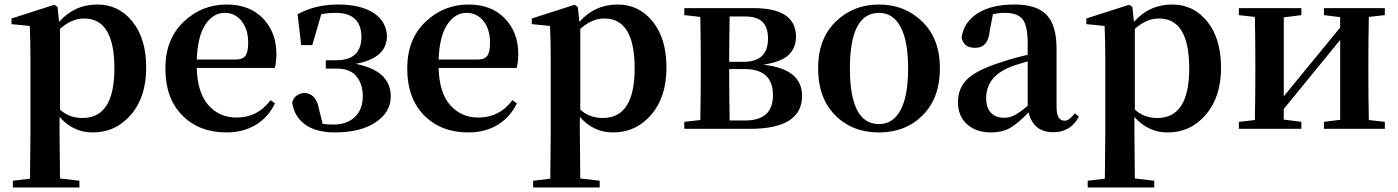

<svg xmlns="http://www.w3.org/2000/svg" viewBox="-20 -571 6198 851"><path d="M246 -443V-85Q287 -48 346 -48Q487 -48 487 -268Q487 -489 353 -489Q297 -489 246 -443ZM235 -540 242 -474Q310 -551 412 -551Q506 -551 567 -475.5Q628 -400 628 -271Q628 -141 560.5 -62.5Q493 16 391 16Q304 16 244 -53V16Q244 76 246 220L332 230V260H37V230L113 221Q115 77 115 16V-306Q115 -384 112 -456L31 -464V-489L221 -550Z M852 -307H1023Q1056 -307 1068 -324Q1080 -341 1080 -381Q1080 -441 1051 -477.5Q1022 -514 976 -514Q925 -514 890.5 -462.5Q856 -411 852 -307ZM1198 -270H852Q855 -160 903.5 -105Q952 -50 1029 -50Q1122 -50 1179 -127L1199 -113Q1169 -51 1113.5 -17.5Q1058 16 984 16Q863 16 788 -59.5Q713 -135 713 -268Q713 -397 793.5 -474Q874 -551 985 -551Q1086 -551 1145.5 -489.5Q1205 -428 1205 -332Q1205 -294 1198 -270Z M1315 -371 1299 -508Q1378 -551 1478 -551Q1579 -551 1636 -513.5Q1693 -476 1695 -411Q1695 -313 1556 -288Q1712 -258 1712 -143Q1712 -74 1645 -29Q1578 16 1464 16Q1383 16 1334 -18Q1285 -52 1275 -116Q1280 -137 1296 -148Q1312 -159 1331 -159Q1380 -155 1392 -95L1410 -22Q1431 -19 1458 -19Q1518 -19 1553 -52.5Q1588 -86 1588 -145Q1588 -198 1560 -232.5Q1532 -267 1473 -267H1424V-304H1471Q1582 -304 1582 -409Q1580 -514 1468 -514Q1432 -514 1404 -508L1364 -371Z M1924 -307H2095Q2128 -307 2140 -324Q2152 -341 2152 -381Q2152 -441 2123 -477.5Q2094 -514 2048 -514Q1997 -514 1962.5 -462.5Q1928 -411 1924 -307ZM2270 -270H1924Q1927 -160 1975.5 -105Q2024 -50 2101 -50Q2194 -50 2251 -127L2271 -113Q2241 -51 2185.5 -17.5Q2130 16 2056 16Q1935 16 1860 -59.5Q1785 -135 1785 -268Q1785 -397 1865.5 -474Q1946 -551 2057 -551Q2158 -551 2217.5 -489.5Q2277 -428 2277 -332Q2277 -294 2270 -270Z M2552 -443V-85Q2593 -48 2652 -48Q2793 -48 2793 -268Q2793 -489 2659 -489Q2603 -489 2552 -443ZM2541 -540 2548 -474Q2616 -551 2718 -551Q2812 -551 2873 -475.5Q2934 -400 2934 -271Q2934 -141 2866.5 -62.5Q2799 16 2697 16Q2610 16 2550 -53V16Q2550 76 2552 220L2638 230V260H2343V230L2419 221Q2421 77 2421 16V-306Q2421 -384 2418 -456L2337 -464V-489L2527 -550Z M3214 -37H3283Q3406 -37 3406 -149Q3406 -265 3280 -265H3212V-235Q3212 -151 3214 -37ZM3282 -498H3214Q3212 -390 3212 -297H3276Q3384 -297 3384 -400Q3384 -450 3359.5 -474Q3335 -498 3282 -498ZM3013 -535H3321Q3508 -535 3508 -408Q3508 -360 3476.5 -328.5Q3445 -297 3363 -284Q3535 -266 3535 -146Q3535 0 3304 0H3013V-31L3084 -39Q3086 -153 3086 -235V-300Q3086 -382 3084 -496L3013 -504Z M3876 16Q3757 16 3681.5 -60.5Q3606 -137 3606 -269Q3606 -399 3684 -475Q3762 -551 3876 -551Q3990 -551 4068 -475Q4146 -399 4146 -269Q4146 -137 4070 -60.5Q3994 16 3876 16ZM3876 -21Q3938 -21 3971.5 -83Q4005 -145 4005 -268Q4005 -390 3971.5 -452Q3938 -514 3876 -514Q3747 -514 3747 -268Q3747 -21 3876 -21Z M4535 -102V-299Q4473 -281 4460 -275Q4351 -232 4351 -136Q4351 -93 4372.5 -71Q4394 -49 4431 -49Q4455 -49 4477 -60.5Q4499 -72 4535 -102ZM4744 -69 4762 -54Q4726 15 4648 15Q4560 15 4539 -73Q4493 -25 4458 -4.5Q4423 16 4371 16Q4307 16 4266.5 -20Q4226 -56 4226 -118Q4226 -182 4269.5 -222.5Q4313 -263 4426 -298Q4473 -314 4535 -328V-379Q4535 -457 4512.5 -485.5Q4490 -514 4433 -514Q4408 -514 4381 -508L4367 -436Q4361 -359 4302 -359Q4251 -359 4242 -405Q4252 -473 4313 -512Q4374 -551 4477 -551Q4575 -551 4619 -505Q4663 -459 4663 -354V-96Q4663 -36 4699 -36Q4719 -36 4744 -69Z M5010 -443V-85Q5051 -48 5110 -48Q5251 -48 5251 -268Q5251 -489 5117 -489Q5061 -489 5010 -443ZM4999 -540 5006 -474Q5074 -551 5176 -551Q5270 -551 5331 -475.5Q5392 -400 5392 -271Q5392 -141 5324.5 -62.5Q5257 16 5155 16Q5068 16 5008 -53V16Q5008 76 5010 220L5096 230V260H4801V230L4877 221Q4879 77 4879 16V-306Q4879 -384 4876 -456L4795 -464V-489L4985 -550Z M6118 -504 6047 -496Q6045 -382 6045 -300V-235Q6045 -153 6047 -39L6118 -31V0H5848V-31L5920 -40V-394L5670 -88V-41L5748 -31V0H5471V-31L5542 -39Q5544 -153 5544 -235V-300Q5544 -382 5542 -496L5471 -504V-535H5748V-504L5670 -494V-144L5920 -449V-495L5848 -504V-535H6118Z"/></svg>

Font: Swei Spring CJKtc
Style: Bold
Weight: 700
Version: Version 1.021